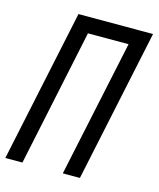

<svg xmlns="http://www.w3.org/2000/svg" viewBox="-108 -791 717 868"><g transform="rotate(15 250.0 -357.0)"><path d="M0 0 151 -714H500L349 0H269L405 -641H215L80 0Z"/></g></svg>

Font: Noto Sans UI Condensed
Style: Italic
Weight: 400
Width: 3
Italic angle: -12°
Designer: Monotype Design Team
Foundry: Monotype Imaging Inc.
Version: Version 1.901